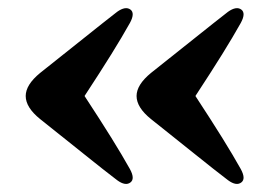

<svg xmlns="http://www.w3.org/2000/svg" viewBox="-20 -483 674 478"><path d="M44 -244Q44 -272 80 -301.5Q135.5 -345.5 186.8 -386.5Q238 -427.5 271.5 -453.5Q292.5 -468.5 305 -459Q316.5 -450 303.5 -426Q284.5 -392 257.5 -348.5Q230.5 -305 190.5 -244Q230.5 -183 257.5 -139.5Q284.5 -96 303.5 -62Q316.5 -38 305 -29Q292.5 -19 271.5 -34.5Q238 -60 186.8 -101.2Q135.5 -142.5 80 -186.5Q44 -215.5 44 -244ZM320 -244Q320 -272 356 -301.5Q411.5 -345.5 462.8 -386.5Q514 -427.5 547.5 -453.5Q568.5 -468.5 581 -459Q592.5 -450 579.5 -426Q560.5 -392 533.5 -348.5Q506.5 -305 466.5 -244Q506.5 -183 533.5 -139.5Q560.5 -96 579.5 -62Q592.5 -38 581 -29Q568.5 -19 547.5 -34.5Q514 -60 462.8 -101.2Q411.5 -142.5 356 -186.5Q320 -215.5 320 -244Z"/></svg>

Font: Fraunces 9pt S000
Style: Bold
Weight: 700
Version: Version 1.000; ttfautohint (v1.8.3)